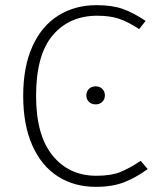

<svg xmlns="http://www.w3.org/2000/svg" viewBox="-20 -714 617 745"><path d="M545 -633 520 -601Q476 -630 441 -641.5Q406 -653 357 -653Q249 -653 184.5 -577Q120 -501 120 -342Q120 -189 184 -110.5Q248 -32 354 -32Q410 -32 445.5 -46Q481 -60 526 -90L553 -58Q508 -25 462 -7Q416 11 352 11Q268 11 204.5 -29.5Q141 -70 105.5 -149.5Q70 -229 70 -342Q70 -456 106.5 -535.5Q143 -615 207.5 -654.5Q272 -694 354 -694Q415 -694 456 -679.5Q497 -665 545 -633ZM387 -344Q387 -329 377 -319Q367 -309 351 -309Q335 -309 325 -319Q315 -329 315 -344Q315 -359 325 -369Q335 -379 351 -379Q367 -379 377 -369Q387 -359 387 -344Z"/></svg>

Font: FiraGO ExtraLight
Style: Regular
Weight: 200
Designer: bBox Type
Foundry: bBox Type GmbH
Version: Version 1.001